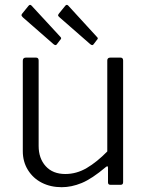

<svg xmlns="http://www.w3.org/2000/svg" viewBox="-20 -770 616 800"><path d="M252 -45Q299 -45 341.5 -70Q384 -95 427 -139V-518Q427 -530 440 -530H482Q493 -530 493 -518V-11Q493 0 483 0H440Q430 0 430 -10V-71Q430 -76 428 -77Q426 -78 421 -74Q363 -25 320.5 -7.5Q278 10 237 10Q191 10 154.5 -8.5Q118 -27 96.5 -61.5Q75 -96 75 -140V-517Q75 -530 88 -530H130Q141 -530 141 -518V-162Q141 -110 170.5 -77.5Q200 -45 252 -45ZM99 -746Q105 -753 111 -747L232 -616Q238 -610 231 -604L218 -587Q215 -582 211.5 -582Q208 -582 203 -586L76 -697Q70 -703 69.5 -706Q69 -709 73 -714ZM252 -746Q258 -753 264 -747L384 -616Q391 -610 384 -604L371 -587Q368 -582 364.5 -582Q361 -582 356 -586L229 -697Q222 -703 222 -706Q222 -709 226 -714Z"/></svg>

Font: Libre Franklin Light
Style: Regular
Weight: 300
Designer: Pablo Impallari, Rodrigo Fuenzalida, Nhung Nguyen
Foundry: Impallari Type
Version: Version 3.000